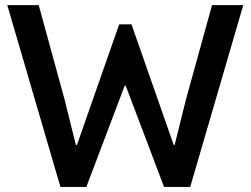

<svg xmlns="http://www.w3.org/2000/svg" viewBox="-20 -740 992 760"><path d="M8.8 -719.7H133.3L235.8 -345.2L280.3 -166.5H284.7L451.7 -643.6H500.5L667.5 -166.5H671.4L715.8 -345.2L819.3 -719.7H942.9L732.9 0H629.4L477.5 -400.9H473.6L321.8 0H219.2Z"/></svg>

Font: Reddit Sans SemiBold
Style: Regular
Weight: 600
Designer: Stephen Hutchings
Foundry: Reddit
Version: Version 1.013